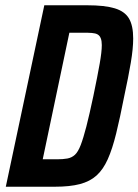

<svg xmlns="http://www.w3.org/2000/svg" viewBox="-20 -708 525 728"><path d="M2 0 148 -688H311Q377 -688 415 -676.5Q453 -665 469 -638Q485 -611 485 -562Q485 -524 476 -470.5Q467 -417 451 -343Q435 -261 420.5 -202Q406 -143 388.5 -104Q371 -65 346 -42.5Q321 -20 283 -10Q245 0 188 0ZM142 -104H196Q219 -104 235.5 -107Q252 -110 264 -121Q276 -132 286 -158Q296 -184 307.5 -228.5Q319 -273 334 -344Q350 -421 358 -466.5Q366 -512 366 -537Q366 -553 362 -563Q358 -573 350 -577.5Q342 -582 328.5 -583Q315 -584 297 -584H243Z"/></svg>

Font: Saira Condensed SemiBold
Style: Italic
Weight: 600
Width: 3
Italic angle: -12°
Designer: Hector Gatti with collaboration of the Omnibus-Type team
Foundry: Omnibus-Type
Version: Version 1.101